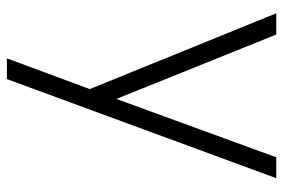

<svg xmlns="http://www.w3.org/2000/svg" viewBox="-152 -428 820 556"><g transform="rotate(90 258.0 -150.0)"><path d="M209 240 496 -540H435.5L266.5 -77L80 -540H18.5L238 0L149 240Z"/></g></svg>

Font: Vela Sans Light
Style: Regular
Weight: 300
Designer: Principal design: Mikhail Sharanda - project Manrope.
Design modification: Ravid Balaliev
Foundry: Mikhail Sharanda
Version: Version 1.001